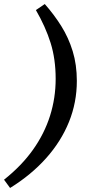

<svg xmlns="http://www.w3.org/2000/svg" viewBox="-54 -744 468 952"><path d="M168 -724Q214 -672 250 -614.5Q286 -557 306.5 -490Q327 -423 327 -343Q327 -236 288 -139.5Q249 -43 175 40Q101 123 -4 188L-34 147Q53 78 109.5 -1.5Q166 -81 194 -169.5Q222 -258 222 -353Q222 -451 197 -531Q172 -611 124 -694Z"/></svg>

Font: Source Serif 4 SemiBold
Style: Italic
Weight: 600
Italic angle: -12°
Designer: Frank Grießhammer
Foundry: Adobe Systems Incorporated
Version: Version 4.004;hotconv 1.0.116;makeotfexe 2.5.65601